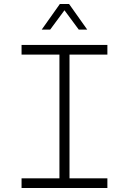

<svg xmlns="http://www.w3.org/2000/svg" viewBox="-20 -933 640 953"><path d="M87 0V-48H275V-662H87V-710H513V-662H325V-48H513V0ZM187 -786 277 -913H323L413 -786H371L300 -882L229 -786Z"/></svg>

Font: Geist Mono ExtraLight
Style: Regular
Weight: 200
Monospace: yes
Designer: Basement.studio, Andrés Briganti, Mateo Zaragoza
Foundry: Basement.studio, Vercel, Andrés Briganti, Guido Ferreyra, Mateo Zaragoza
Version: Version 1.500; ttfautohint (v1.8.4.7-5d5b)